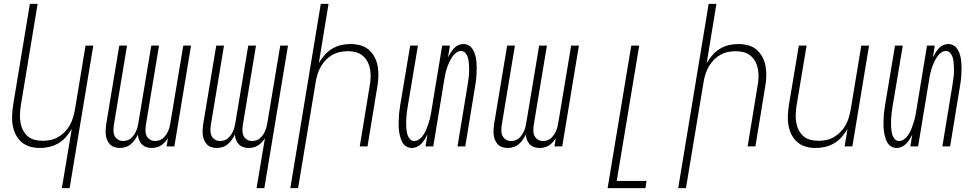

<svg xmlns="http://www.w3.org/2000/svg" viewBox="-20 -755 5040 990"><path d="M299 215 350 -90Q337 -68 320 -48.5Q303 -29 280.5 -16Q258 -3 234 2.5Q210 8 186 8Q159 8 134.5 1Q110 -6 91 -22.5Q72 -39 61 -61.5Q50 -84 45.5 -109.5Q41 -135 42.5 -162Q44 -189 48 -215L134 -735H174L87 -209Q84 -188 83 -166.5Q82 -145 85.5 -124Q89 -103 98 -85Q107 -67 122 -53.5Q137 -40 157.5 -34.5Q178 -29 200 -29Q220 -29 240 -33Q260 -37 278.5 -47.5Q297 -58 313 -74Q329 -90 339.5 -108.5Q350 -127 356 -147Q362 -167 366 -187L421 -520H461L339 215Z M762 8Q747 8 734 3.5Q721 -1 711.5 -11Q702 -21 697 -34Q692 -47 691 -61Q684 -47 675 -34Q666 -21 654 -11Q642 -1 627 3.5Q612 8 597 8Q583 8 569.5 3.5Q556 -1 547 -10.5Q538 -20 532.5 -33Q527 -46 525.5 -60Q524 -74 525 -88.5Q526 -103 528 -117L595 -520H635L567 -110Q565 -96 565 -81.5Q565 -67 571 -54.5Q577 -42 588.5 -35Q600 -28 615 -28Q626 -28 637 -31.5Q648 -35 656.5 -43Q665 -51 671.5 -60.5Q678 -70 682.5 -80.5Q687 -91 689.5 -102Q692 -113 694 -124L760 -520H800L732 -110Q730 -96 730 -81.5Q730 -67 736 -54.5Q742 -42 753.5 -35Q765 -28 780 -28Q791 -28 802 -31.5Q813 -35 821.5 -43Q830 -51 836.5 -60.5Q843 -70 847.5 -80.5Q852 -91 854.5 -102Q857 -113 859 -124L925 -520H965L879 0H839L846 -42Q839 -31 830 -21.5Q821 -12 810 -5Q799 2 786.5 5Q774 8 762 8Z M1303 215 1346 -42Q1339 -31 1330 -21.5Q1321 -12 1310 -5Q1299 2 1286.5 5Q1274 8 1262 8Q1247 8 1234 3.5Q1221 -1 1211.5 -11Q1202 -21 1197 -34Q1192 -47 1191 -61Q1184 -47 1175 -34Q1166 -21 1154 -11Q1142 -1 1127 3.5Q1112 8 1097 8Q1083 8 1069.5 3.5Q1056 -1 1047 -10.5Q1038 -20 1032.5 -33Q1027 -46 1025.5 -60Q1024 -74 1025 -88.5Q1026 -103 1028 -117L1095 -520H1135L1067 -110Q1065 -96 1065 -81.5Q1065 -67 1071 -54.5Q1077 -42 1088.5 -35Q1100 -28 1115 -28Q1126 -28 1137 -31.5Q1148 -35 1156.5 -43Q1165 -51 1171.5 -60.5Q1178 -70 1182.5 -80.5Q1187 -91 1189.5 -102Q1192 -113 1194 -124L1260 -520H1300L1232 -110Q1230 -96 1230 -81.5Q1230 -67 1236 -54.5Q1242 -42 1253.5 -35Q1265 -28 1280 -28Q1291 -28 1302 -31.5Q1313 -35 1321.5 -43Q1330 -51 1336.5 -60.5Q1343 -70 1347.5 -80.5Q1352 -91 1354.5 -102Q1357 -113 1359 -124L1425 -520H1465L1343 215Z M1477 215 1634 -735H1674L1624 -430Q1637 -452 1654 -471.5Q1671 -491 1693 -504Q1715 -517 1739 -522.5Q1763 -528 1787 -528Q1814 -528 1839 -521Q1864 -514 1882.5 -497.5Q1901 -481 1912.5 -458.5Q1924 -436 1928 -410.5Q1932 -385 1931 -358Q1930 -331 1925 -305L1875 0H1835L1886 -311Q1890 -332 1891 -353.5Q1892 -375 1888.5 -396Q1885 -417 1876 -435Q1867 -453 1851.5 -466.5Q1836 -480 1816 -485.5Q1796 -491 1774 -491Q1754 -491 1734 -487Q1714 -483 1695 -472.5Q1676 -462 1660.5 -446Q1645 -430 1634.5 -411.5Q1624 -393 1617.5 -373Q1611 -353 1608 -333L1517 215Z M2104 8Q2087 8 2074 -0.5Q2061 -9 2054 -22.5Q2047 -36 2043 -51.5Q2039 -67 2037 -83.5Q2035 -100 2035.5 -116Q2036 -132 2036.5 -149Q2037 -166 2039.5 -182.5Q2042 -199 2044 -215L2095 -520H2135L2083 -210Q2081 -197 2079 -184Q2077 -171 2076 -158Q2075 -145 2074.5 -132Q2074 -119 2074.5 -106.5Q2075 -94 2076.5 -81.5Q2078 -69 2082 -57.5Q2086 -46 2094.5 -37Q2103 -28 2116 -28Q2128 -28 2139 -35Q2150 -42 2157.5 -52Q2165 -62 2171 -73Q2177 -84 2181 -95Q2185 -106 2189 -117.5Q2193 -129 2196 -140.5Q2199 -152 2201 -163.5Q2203 -175 2205 -187L2260 -520H2300L2290 -459Q2296 -471 2303.5 -483Q2311 -495 2320.5 -505.5Q2330 -516 2343 -522Q2356 -528 2369 -528Q2386 -528 2399 -519.5Q2412 -511 2419.5 -497.5Q2427 -484 2431 -468.5Q2435 -453 2436.5 -436.5Q2438 -420 2438 -404Q2438 -388 2437 -371Q2436 -354 2434 -337.5Q2432 -321 2429 -305L2379 0H2339L2390 -310Q2392 -323 2394 -336Q2396 -349 2397.5 -362Q2399 -375 2399 -388Q2399 -401 2398.5 -413.5Q2398 -426 2396.5 -438.5Q2395 -451 2391 -462.5Q2387 -474 2378.5 -483Q2370 -492 2357 -492Q2345 -492 2334.5 -485Q2324 -478 2316.5 -468Q2309 -458 2303 -447Q2297 -436 2292.5 -425Q2288 -414 2284 -402.5Q2280 -391 2277.5 -379.5Q2275 -368 2273 -356.5Q2271 -345 2269 -333L2214 0H2174L2184 -61Q2178 -49 2170.5 -37Q2163 -25 2153 -14.5Q2143 -4 2130 2Q2117 8 2104 8Z M2762 8Q2747 8 2734 3.5Q2721 -1 2711.5 -11Q2702 -21 2697 -34Q2692 -47 2691 -61Q2684 -47 2675 -34Q2666 -21 2654 -11Q2642 -1 2627 3.5Q2612 8 2597 8Q2583 8 2569.5 3.5Q2556 -1 2547 -10.5Q2538 -20 2532.5 -33Q2527 -46 2525.5 -60Q2524 -74 2525 -88.5Q2526 -103 2528 -117L2595 -520H2635L2567 -110Q2565 -96 2565 -81.5Q2565 -67 2571 -54.5Q2577 -42 2588.5 -35Q2600 -28 2615 -28Q2626 -28 2637 -31.5Q2648 -35 2656.5 -43Q2665 -51 2671.5 -60.5Q2678 -70 2682.5 -80.5Q2687 -91 2689.5 -102Q2692 -113 2694 -124L2760 -520H2800L2732 -110Q2730 -96 2730 -81.5Q2730 -67 2736 -54.5Q2742 -42 2753.5 -35Q2765 -28 2780 -28Q2791 -28 2802 -31.5Q2813 -35 2821.5 -43Q2830 -51 2836.5 -60.5Q2843 -70 2847.5 -80.5Q2852 -91 2854.5 -102Q2857 -113 2859 -124L2925 -520H2965L2879 0H2839L2846 -42Q2839 -31 2830 -21.5Q2821 -12 2810 -5Q2799 2 2786.5 5Q2774 8 2762 8Z M3113 215 3235 -520H3276L3160 178H3314L3308 215Z M3477 215 3634 -735H3674L3624 -430Q3637 -452 3654 -471.5Q3671 -491 3693 -504Q3715 -517 3739 -522.5Q3763 -528 3787 -528Q3814 -528 3839 -521Q3864 -514 3882.5 -497.5Q3901 -481 3912.5 -458.5Q3924 -436 3928 -410.5Q3932 -385 3931 -358Q3930 -331 3925 -305L3875 0H3835L3886 -311Q3890 -332 3891 -353.5Q3892 -375 3888.5 -396Q3885 -417 3876 -435Q3867 -453 3851.5 -466.5Q3836 -480 3816 -485.5Q3796 -491 3774 -491Q3754 -491 3734 -487Q3714 -483 3695 -472.5Q3676 -462 3660.5 -446Q3645 -430 3634.5 -411.5Q3624 -393 3617.5 -373Q3611 -353 3608 -333L3517 215Z M4186 8Q4159 8 4134.5 1Q4110 -6 4091 -22.5Q4072 -39 4061 -61.5Q4050 -84 4045.5 -109.5Q4041 -135 4042.5 -162Q4044 -189 4048 -215L4099 -520H4139L4087 -209Q4084 -188 4083 -166.5Q4082 -145 4085.5 -124Q4089 -103 4098 -85Q4107 -67 4122 -53.5Q4137 -40 4157.5 -34.5Q4178 -29 4200 -29Q4220 -29 4240 -33Q4260 -37 4278.5 -47.5Q4297 -58 4313 -74Q4329 -90 4339.5 -108.5Q4350 -127 4356 -147Q4362 -167 4366 -187L4421 -520H4461L4375 0H4335L4350 -90Q4337 -68 4320 -48.5Q4303 -29 4280.5 -16Q4258 -3 4234 2.5Q4210 8 4186 8Z M4604 8Q4587 8 4574 -0.5Q4561 -9 4554 -22.5Q4547 -36 4543 -51.5Q4539 -67 4537 -83.5Q4535 -100 4535.5 -116Q4536 -132 4536.5 -149Q4537 -166 4539.5 -182.5Q4542 -199 4544 -215L4595 -520H4635L4583 -210Q4581 -197 4579 -184Q4577 -171 4576 -158Q4575 -145 4574.5 -132Q4574 -119 4574.5 -106.5Q4575 -94 4576.5 -81.5Q4578 -69 4582 -57.5Q4586 -46 4594.5 -37Q4603 -28 4616 -28Q4628 -28 4639 -35Q4650 -42 4657.5 -52Q4665 -62 4671 -73Q4677 -84 4681 -95Q4685 -106 4689 -117.5Q4693 -129 4696 -140.5Q4699 -152 4701 -163.5Q4703 -175 4705 -187L4760 -520H4800L4790 -459Q4796 -471 4803.5 -483Q4811 -495 4820.5 -505.5Q4830 -516 4843 -522Q4856 -528 4869 -528Q4886 -528 4899 -519.5Q4912 -511 4919.5 -497.5Q4927 -484 4931 -468.5Q4935 -453 4936.5 -436.5Q4938 -420 4938 -404Q4938 -388 4937 -371Q4936 -354 4934 -337.5Q4932 -321 4929 -305L4879 0H4839L4890 -310Q4892 -323 4894 -336Q4896 -349 4897.5 -362Q4899 -375 4899 -388Q4899 -401 4898.5 -413.5Q4898 -426 4896.5 -438.5Q4895 -451 4891 -462.5Q4887 -474 4878.5 -483Q4870 -492 4857 -492Q4845 -492 4834.5 -485Q4824 -478 4816.5 -468Q4809 -458 4803 -447Q4797 -436 4792.5 -425Q4788 -414 4784 -402.5Q4780 -391 4777.5 -379.5Q4775 -368 4773 -356.5Q4771 -345 4769 -333L4714 0H4674L4684 -61Q4678 -49 4670.5 -37Q4663 -25 4653 -14.5Q4643 -4 4630 2Q4617 8 4604 8Z"/></svg>

Font: Iosevka Term Curly XLt Obl
Style: Regular
Weight: 200
Italic angle: -9°
Designer: Belleve Invis
Foundry: Belleve Invis
Version: Version 32.3.0